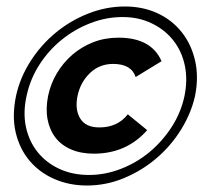

<svg xmlns="http://www.w3.org/2000/svg" viewBox="-20 -657 621 586"><path d="M429.2 -259.8Q366.2 -188 266.1 -188Q227.1 -188 197 -200.9Q167 -213.9 148.9 -237.5Q130.9 -261.2 125 -293.7Q119.1 -326.2 127 -365.2Q134.8 -401.9 153.8 -433.8Q172.9 -465.8 200.9 -490Q229 -514.2 264.4 -528.1Q299.8 -542 341.8 -542Q441.9 -542 473.1 -470.2L394 -421.9Q380.9 -461.9 325.2 -461.9Q284.2 -461.9 255.1 -434.6Q226.1 -407.2 216.8 -365.2Q208 -323.2 224.6 -295.7Q241.2 -268.1 283.2 -268.1Q338.9 -268.1 370.1 -308.1ZM575.2 -363.8Q563 -310.1 532 -260.5Q501 -210.9 457 -173.6Q413.1 -136.2 358.6 -113.5Q304.2 -90.8 245.1 -90.8Q191.9 -90.8 146.5 -110.4Q101.1 -129.9 70.6 -166Q40 -202.1 28.1 -252Q16.1 -301.8 28.8 -363.8Q41 -419.9 73 -470Q105 -520 149.9 -557.1Q194.8 -594.2 249.5 -615.7Q304.2 -637.2 360.8 -637.2Q416 -637.2 460.4 -616.7Q504.9 -596.2 534.4 -559.1Q564 -522 575.4 -471.9Q586.9 -421.9 575.2 -363.8ZM543 -363.8Q553.2 -413.1 544.2 -456.5Q535.2 -500 509.5 -533Q483.9 -565.9 443.8 -585.4Q403.8 -605 354 -605Q304.2 -605 256.1 -586.4Q208 -567.9 168 -535.4Q127.9 -502.9 99.9 -459Q71.8 -415 61 -363.8Q49.8 -313 59.3 -269Q68.8 -225.1 95 -192.6Q121.1 -160.2 161.1 -141.6Q201.2 -123 252 -123Q300.8 -123 348.9 -141.6Q397 -160.2 436 -192.6Q475.1 -225.1 503.7 -269Q532.2 -313 543 -363.8Z"/></svg>

Font: Anonymous Pro
Style: Bold Italic
Weight: 700
Italic angle: -12°
Monospace: yes
Designer: Mark Simonson
Version: Version 1.003